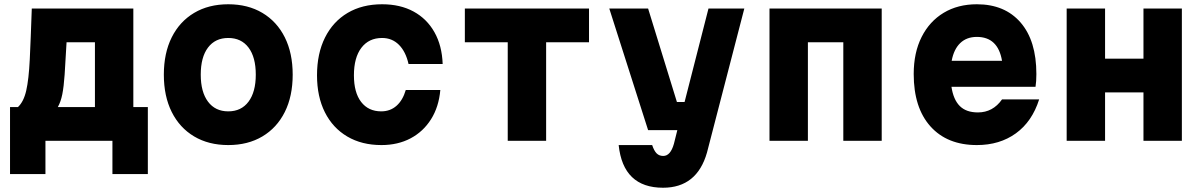

<svg xmlns="http://www.w3.org/2000/svg" viewBox="-20 -660 5640 900"><path d="M27 156V-158H64Q91 -183 103 -235.5Q115 -288 119.5 -381Q124 -474 129 -620H605V-158H673V156H507V0H193V156ZM251 -158H425V-462H292Q287 -368 283 -310.5Q279 -253 272 -218Q265 -183 251 -158Z M1050 20Q958 20 890 -20.5Q822 -61 785 -135Q748 -209 748 -310Q748 -411 785 -485Q822 -559 890 -599.5Q958 -640 1050 -640Q1142 -640 1210 -599.5Q1278 -559 1315 -485Q1352 -411 1352 -310Q1352 -209 1315 -135Q1278 -61 1210 -20.5Q1142 20 1050 20ZM1050 -138Q1111 -138 1145 -183.5Q1179 -229 1179 -310Q1179 -392 1145 -437Q1111 -482 1050 -482Q989 -482 955 -437Q921 -392 921 -310Q921 -229 955 -183.5Q989 -138 1050 -138Z M1768 20Q1676 20 1608 -20Q1540 -60 1503 -133.5Q1466 -207 1466 -307Q1466 -409 1503.5 -484Q1541 -559 1609.5 -599.5Q1678 -640 1771 -640Q1856 -640 1918.5 -606Q1981 -572 2016.5 -509Q2052 -446 2055 -360H1895Q1882 -418 1850 -450Q1818 -482 1771 -482Q1709 -482 1674 -436Q1639 -390 1639 -307Q1639 -226 1673 -182Q1707 -138 1767 -138Q1809 -138 1838.5 -164Q1868 -190 1882 -238H2044Q2037 -159 2000.5 -101Q1964 -43 1904.5 -11.5Q1845 20 1768 20Z M2360 0V-462H2159V-620H2741V-462H2540V0Z M2836 -620H3018L3153 -182H3189L3301 -620H3469L3294 55Q3247 220 3088 220Q2901 220 2880 20H3037Q3046 47 3058 59Q3070 71 3089 71Q3123 71 3139 14L3155 -50H3018Z M3587 0V-620H4113V0H3933V-462H3767V0Z M4851 -194Q4818 -90 4742 -35Q4666 20 4559 20Q4420 20 4341.5 -67.5Q4263 -155 4263 -313Q4263 -413 4300 -486.5Q4337 -560 4403.5 -600Q4470 -640 4559 -640Q4690 -640 4764 -554.5Q4838 -469 4838 -313Q4838 -295 4837 -280.5Q4836 -266 4834 -253H4440Q4449 -193 4479 -163Q4509 -133 4564 -133Q4634 -133 4677 -194ZM4559 -487Q4511 -487 4481 -458Q4451 -429 4441 -375H4677Q4658 -487 4559 -487Z M4980 0V-620H5160V-385H5340V-620H5520V0H5340V-227H5160V0Z"/></svg>

Font: Martian Mono ExtraBold
Style: Regular
Weight: 800
Monospace: yes
Designer: Roman Shamin
Foundry: Evil Martians
Version: Version 1.000; ttfautohint (v1.8.4.7-5d5b)